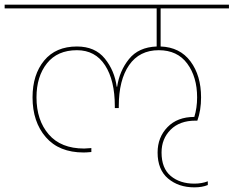

<svg xmlns="http://www.w3.org/2000/svg" viewBox="-55 -760 1005 826"><path d="M-35 -724V-740H930V-724H636V-560Q719 -557 764.5 -496Q810 -435 810 -341Q810 -285 794 -241H786Q718 -241 679 -202Q640 -163 640 -104Q640 -36 679.5 -3Q719 30 781 30Q813 30 839 20V36Q815 46 781 46Q713 46 668 8Q623 -30 623 -104Q623 -169 665.5 -213Q708 -257 781 -257Q793 -296 793 -341Q793 -429 750.5 -486.5Q708 -544 628 -544Q545 -544 500.5 -480Q456 -416 456 -303V-295H439V-303Q439 -414 397 -479Q355 -544 276 -544Q192 -544 147 -487.5Q102 -431 102 -341Q102 -243 154.5 -182Q207 -121 307 -121Q316 -121 338 -123V-106Q316 -104 305 -104Q199 -104 142 -170Q85 -236 85 -341Q85 -439 135 -499.5Q185 -560 276 -560Q354 -560 396 -508Q438 -456 447 -387H449Q459 -455 500 -506Q541 -557 619 -560V-724Z"/></svg>

Font: SVN-Poppins Thin
Style: Regular
Weight: 100
Designer: Ninad Kale (Devanagari), Jonny Pinhorn (Latin)
Foundry: Indian Type Foundry
Version: Version 3.002 2017